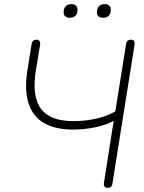

<svg xmlns="http://www.w3.org/2000/svg" viewBox="-20 -903 697 929"><path d="M483 -19 530 -318Q492 -298 440 -287Q388 -276 334 -276Q247 -276 192.5 -308Q138 -340 118 -403Q98 -466 112 -559L133 -690Q135 -701 141 -706Q147 -711 157 -711Q167 -711 171.5 -704Q176 -697 174 -686L154 -565Q133 -438 177.5 -377.5Q222 -317 334 -317Q390 -317 442 -328Q494 -339 538 -364L590 -690Q592 -701 598 -706Q604 -711 614 -711Q624 -711 628.5 -704.5Q633 -698 631 -686L524 -15Q523 -5 517 0.5Q511 6 500 6Q490 6 485.5 -0.5Q481 -7 483 -19ZM449 -844Q449 -863 459 -873Q469 -883 487 -883Q501 -883 508.5 -876Q516 -869 516 -856Q516 -837 506 -827Q496 -817 478 -817Q464 -817 456.5 -824Q449 -831 449 -844ZM288 -844Q288 -863 298 -873Q308 -883 326 -883Q340 -883 347.5 -876Q355 -869 355 -856Q355 -837 345 -827Q335 -817 317 -817Q303 -817 295.5 -824Q288 -831 288 -844Z"/></svg>

Font: SN Pro Thin
Style: Italic
Weight: 200
Italic angle: -9°
Designer: Tobias Whetton
Foundry: Supernotes
Version: Version 1.003;Glyphs 3.3 (3324)